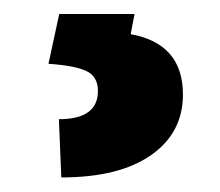

<svg xmlns="http://www.w3.org/2000/svg" viewBox="-20 -23 308 269"><path d="M168.5 -3.4 163.1 24.9Q236.3 38.1 236.3 109.4Q236.3 163.1 191.7 194.3Q147 225.6 65.9 225.6L62.5 144Q117.2 144 117.2 104.5Q117.2 84 100.8 76.4Q84.5 68.8 47.9 66.4L63 -3.4Z"/></svg>

Font: Shabnam FD
Style: Bold-FD
Weight: 700
Foundry: DejaVu fonts team - Redesigned by Saber Rastikerdar - Based on Vazir font
Version: Version 5.0.1